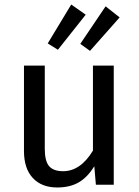

<svg xmlns="http://www.w3.org/2000/svg" viewBox="-20 -817 615 849"><path d="M483 0H404L397 -82Q367 -33 328 -10.5Q289 12 233 12Q164 12 125 -30Q86 -72 86 -149V-527H178V-159Q178 -105 197 -82.5Q216 -60 259 -60Q336 -60 391 -151V-527H483ZM359 -752 236 -597 191 -625 295 -797ZM509 -740 378 -592 335 -623 447 -789Z"/></svg>

Font: Fira Sans
Style: Regular
Weight: 400
Designer: bBox Type GmbH & Carrois Corporate GbR & Edenspiekermann AG
Foundry: bBox Type GmbH & Carrois Corporate GbR & Edenspiekermann AG
Version: Version 4.301